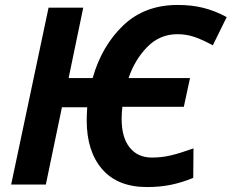

<svg xmlns="http://www.w3.org/2000/svg" viewBox="-20 -745 935 775"><path d="M330 -259Q330 -278 332 -312H230L165 0H25L176 -714H316L257 -430H354Q391 -560 477.5 -642.5Q564 -725 697 -725Q755 -725 802 -713Q849 -701 895 -676L839 -562Q799 -584 766 -595.5Q733 -607 696 -607Q625 -607 574.5 -555.5Q524 -504 499 -430H747L722 -314H474Q471 -290 471 -265Q471 -190 503.5 -149.5Q536 -109 593 -109Q632 -109 668.5 -117.5Q705 -126 761 -146L760 -27Q714 -8 669.5 1Q625 10 573 10Q455 10 392.5 -62Q330 -134 330 -259Z"/></svg>

Font: Noto Sans Display
Style: Bold Italic
Weight: 700
Italic angle: -12°
Designer: Monotype Design team
Foundry: Monotype Imaging Inc.
Version: Version 1.000